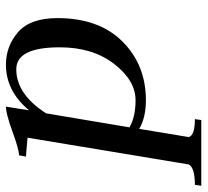

<svg xmlns="http://www.w3.org/2000/svg" viewBox="-98 -444 682 631"><g transform="rotate(-90 242.5 -129.0)"><path d="M-53 192 -50 171Q6 171 17 151L105 -379Q96 -380 82 -381Q68 -382 59 -383Q50 -384 43 -384L47 -407Q66 -407 125 -428.5Q184 -450 207 -450L195 -374Q258 -450 345 -450Q406 -450 452 -410Q498 -370 498 -281Q498 -144 421 -67Q344 10 228 10Q171 10 134 -12L107 151Q113 171 166 171L163 192ZM185 -318 139 -44Q173 -24 228 -24Q293 -24 347.5 -94.5Q402 -165 402 -273Q402 -416 330 -416Q248 -416 185 -318Z"/></g></svg>

Font: Judson
Style: Italic
Weight: 400
Italic angle: -9.5°
Version: Version 20110429